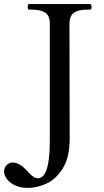

<svg xmlns="http://www.w3.org/2000/svg" viewBox="-32 -750 506 937"><path d="M-12 88Q-12 67 1 55Q14 43 29 43Q54 43 80 64Q87 70 99 82.5Q111 95 115 99Q134 120 153 120Q169 120 181 105Q211 70 211 -65V-634Q211 -674 188.5 -688.5Q166 -703 124 -703H110Q103 -703 103 -716Q103 -730 110 -730H407Q415 -730 415 -716Q415 -703 407 -703H393Q350 -703 328.5 -687.5Q307 -672 307 -634L308 -73Q308 18 274.5 71.5Q241 125 194.5 146Q148 167 104 167Q66 167 40 154Q14 141 1 122.5Q-12 104 -12 88Z"/></svg>

Font: Shippori Mincho B1 Medium
Style: Regular
Weight: 500
Designer: FONTDASU
Foundry: FONTDASU / Google Inc. / but / Adobe
Version: Version 3.110; ttfautohint (v1.8.3)